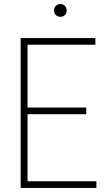

<svg xmlns="http://www.w3.org/2000/svg" viewBox="-20 -928 513 948"><path d="M82 0V-740H451V-707H116V-33H456V0ZM112 -364V-397H406V-364ZM278 -845Q264.5 -845 255.8 -853.5Q247 -862 247 -876Q247 -890.5 255.8 -899.2Q264.5 -908 278 -908Q291.5 -908 300.2 -899.2Q309 -890.5 309 -876Q309 -862 300.2 -853.5Q291.5 -845 278 -845Z"/></svg>

Font: Encode Sans SC Condensed Thin
Style: Regular
Weight: 100
Width: 3
Designer: Multiple Designers
Foundry: Impallari Type
Version: Version 3.002